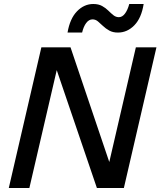

<svg xmlns="http://www.w3.org/2000/svg" viewBox="-20 -941 803 961"><path d="M24 0 187 -704H333L527 -130L660 -704H763L600 0H465L264 -590L127 0ZM699 -921Q688 -851 652.5 -814.5Q617 -778 570 -778Q545 -778 527 -788Q509 -798 495.5 -811Q482 -824 470 -834Q458 -844 443 -844Q425 -844 411.5 -826Q398 -808 391 -778H318Q330 -848 365.5 -884.5Q401 -921 447 -921Q473 -921 491 -911Q509 -901 522 -888Q535 -875 547.5 -865Q560 -855 575 -855Q592 -855 605.5 -873Q619 -891 627 -921Z"/></svg>

Font: Prodigy Sans Medium
Style: Italic
Weight: 500
Italic angle: -13°
Designer: Wei Huang
Foundry: Wei Huang
Version: Version 1.003; ttfautohint (v1.8.3)